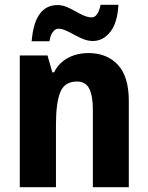

<svg xmlns="http://www.w3.org/2000/svg" viewBox="-20 -776 614 796"><path d="M347 -556Q423 -556 468.5 -507.5Q514 -459 514 -358V0H365V-321Q365 -379 350 -408.5Q335 -438 299 -438Q248 -438 230 -394Q212 -350 212 -259V0H62V-546H177L197 -476H204Q218 -504 240 -521.5Q262 -539 289 -547.5Q316 -556 347 -556ZM471 -756Q467 -681 437 -643.5Q407 -606 365 -606Q346 -606 326.5 -613.5Q307 -621 288.5 -631.5Q270 -642 253 -649.5Q236 -657 221 -657Q210 -657 199.5 -644Q189 -631 185 -605H111Q114 -638 121 -665.5Q128 -693 141.5 -713.5Q155 -734 174 -744.5Q193 -755 218 -755Q237 -755 255.5 -747.5Q274 -740 292 -729.5Q310 -719 327.5 -711.5Q345 -704 361 -704Q373 -704 382.5 -717.5Q392 -731 397 -756Z"/></svg>

Font: Noto Sans Display SemiCondensed
Style: Regular
Weight: 400
Width: 4
Version: Version 2.003